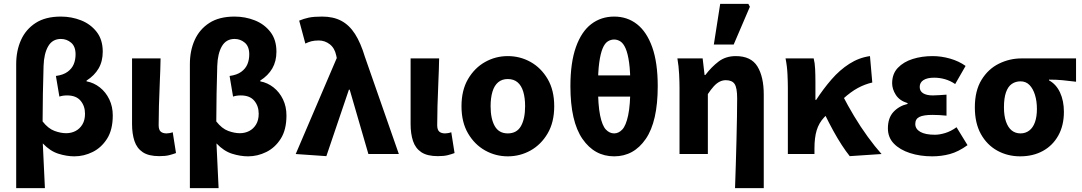

<svg xmlns="http://www.w3.org/2000/svg" viewBox="-20 -799 5614 996"><path d="M64 177V-466Q64 -536 89 -591.5Q114 -647 165 -680Q216 -713 296 -713Q351 -713 400.5 -693.5Q450 -674 481.5 -633.5Q513 -593 513 -531Q513 -481 491.5 -444Q470 -407 429 -381V-377Q467 -370 498 -345.5Q529 -321 547 -283.5Q565 -246 565 -200Q565 -126 535.5 -79.5Q506 -33 460.5 -10.5Q415 12 366 12Q326 12 283 -1.5Q240 -15 202 -55Q205 4 207.5 61.5Q210 119 213 177ZM323 -108Q350 -108 372 -119.5Q394 -131 407.5 -153.5Q421 -176 421 -209Q421 -249 398 -276.5Q375 -304 328 -304Q306 -304 288 -298L270 -405Q308 -410 330.5 -426.5Q353 -443 362.5 -466Q372 -489 372 -517Q372 -558 349 -577.5Q326 -597 296 -597Q252 -597 230 -559Q208 -521 206 -457Q204 -384 202.5 -313Q201 -242 201 -169Q230 -132 262.5 -120Q295 -108 323 -108Z M806 11Q751 11 720.5 -9.5Q690 -30 677.5 -67.5Q665 -105 665 -156V-496H813Q812 -438 809 -373.5Q806 -309 804.5 -250Q803 -191 803 -150Q803 -126 813.5 -116.5Q824 -107 844 -107Q850 -107 859 -108.5Q868 -110 876 -113L893 -5Q877 1 857.5 6Q838 11 806 11Z M965 177V-466Q965 -536 990 -591.5Q1015 -647 1066 -680Q1117 -713 1197 -713Q1252 -713 1301.5 -693.5Q1351 -674 1382.5 -633.5Q1414 -593 1414 -531Q1414 -481 1392.5 -444Q1371 -407 1330 -381V-377Q1368 -370 1399 -345.5Q1430 -321 1448 -283.5Q1466 -246 1466 -200Q1466 -126 1436.5 -79.5Q1407 -33 1361.5 -10.5Q1316 12 1267 12Q1227 12 1184 -1.5Q1141 -15 1103 -55Q1106 4 1108.5 61.5Q1111 119 1114 177ZM1224 -108Q1251 -108 1273 -119.5Q1295 -131 1308.5 -153.5Q1322 -176 1322 -209Q1322 -249 1299 -276.5Q1276 -304 1229 -304Q1207 -304 1189 -298L1171 -405Q1209 -410 1231.5 -426.5Q1254 -443 1263.5 -466Q1273 -489 1273 -517Q1273 -558 1250 -577.5Q1227 -597 1197 -597Q1153 -597 1131 -559Q1109 -521 1107 -457Q1105 -384 1103.5 -313Q1102 -242 1102 -169Q1131 -132 1163.5 -120Q1196 -108 1224 -108Z M1673 11 1514 0 1727 -498 1724 -512Q1716 -550 1690.5 -569.5Q1665 -589 1634 -589Q1611 -589 1595.5 -585Q1580 -581 1564 -573L1532 -692Q1556 -702 1581.5 -707.5Q1607 -713 1651 -713Q1709 -713 1750.5 -691Q1792 -669 1821.5 -623Q1851 -577 1873 -504L2049 0H1891L1794 -334H1790Z M2251 11Q2196 11 2165.5 -9.5Q2135 -30 2122.5 -67.5Q2110 -105 2110 -156V-496H2258Q2257 -438 2254 -373.5Q2251 -309 2249.5 -250Q2248 -191 2248 -150Q2248 -126 2258.5 -116.5Q2269 -107 2289 -107Q2295 -107 2304 -108.5Q2313 -110 2321 -113L2338 -5Q2322 1 2302.5 6Q2283 11 2251 11Z M2614 12Q2551 12 2496.5 -18.5Q2442 -49 2408 -107Q2374 -165 2374 -248Q2374 -331 2408 -389Q2442 -447 2496.5 -477.5Q2551 -508 2614 -508Q2678 -508 2732.5 -477.5Q2787 -447 2821 -389Q2855 -331 2855 -248Q2855 -165 2821 -107Q2787 -49 2732.5 -18.5Q2678 12 2614 12ZM2614 -107Q2661 -107 2682.5 -145Q2704 -183 2704 -248Q2704 -291 2694.5 -323Q2685 -355 2665 -372Q2645 -389 2614 -389Q2584 -389 2564 -372Q2544 -355 2534.5 -323Q2525 -291 2525 -248Q2525 -183 2546.5 -145Q2568 -107 2614 -107Z M3166 12Q3064 12 3001.5 -78.5Q2939 -169 2939 -352Q2939 -474 2967.5 -554.5Q2996 -635 3047 -674Q3098 -713 3166 -713Q3234 -713 3284.5 -673.5Q3335 -634 3363.5 -554Q3392 -474 3392 -352Q3392 -169 3330 -78.5Q3268 12 3166 12ZM3166 -107Q3189 -107 3208 -127Q3227 -147 3238.5 -200.5Q3250 -254 3250 -352Q3250 -427 3243.5 -474Q3237 -521 3225.5 -547.5Q3214 -574 3198.5 -584Q3183 -594 3166 -594Q3148 -594 3132.5 -584Q3117 -574 3106 -547.5Q3095 -521 3088.5 -474Q3082 -427 3082 -352Q3082 -254 3093 -200.5Q3104 -147 3123 -127Q3142 -107 3166 -107ZM3018 -298V-408H3313V-298Z M3793 177Q3795 118 3797 54.5Q3799 -9 3800.5 -72Q3802 -135 3803 -190.5Q3804 -246 3804 -289Q3804 -343 3791 -363Q3778 -383 3745 -383Q3728 -383 3712.5 -375Q3697 -367 3682.5 -351Q3668 -335 3652 -311V0H3505V-344Q3505 -373 3503 -414Q3501 -455 3494 -496H3625L3635 -410H3639Q3671 -452 3708 -480Q3745 -508 3797 -508Q3876 -508 3909 -454.5Q3942 -401 3942 -308V177ZM3683 -568 3716 -779H3862L3870 -764L3786 -568Z M4067 0V-344Q4067 -373 4065 -415Q4063 -457 4055 -496H4201Q4207 -473 4208.5 -441Q4210 -409 4210 -374V-281H4214Q4251 -338 4293.5 -387Q4336 -436 4386 -468Q4436 -500 4493 -508L4505 -371Q4466 -362 4430 -342.5Q4394 -323 4353 -286Q4312 -249 4255 -190Q4228 -161 4216.5 -123Q4205 -85 4205 -29V0ZM4388 11Q4368 -14 4346.5 -47Q4325 -80 4303 -120Q4281 -160 4258 -207L4352 -302Q4377 -253 4410.5 -197Q4444 -141 4481.5 -89.5Q4519 -38 4553 0Z M4816 12Q4753 12 4700.5 -5Q4648 -22 4617 -54Q4586 -86 4586 -133Q4586 -187 4614.5 -218Q4643 -249 4688 -260V-264Q4646 -277 4627 -307Q4608 -337 4608 -367Q4608 -416 4637.5 -447Q4667 -478 4714.5 -493Q4762 -508 4818 -508Q4863 -508 4908.5 -495Q4954 -482 4989 -457L4935 -363Q4910 -380 4882.5 -388Q4855 -396 4826 -396Q4790 -396 4770.5 -383.5Q4751 -371 4751 -348Q4751 -326 4769 -315Q4787 -304 4819 -304Q4835 -304 4853.5 -305.5Q4872 -307 4890 -308V-199Q4872 -201 4853 -202Q4834 -203 4817 -203Q4771 -203 4749.5 -192.5Q4728 -182 4728 -156Q4728 -130 4754 -115Q4780 -100 4830 -100Q4854 -100 4883.5 -109Q4913 -118 4942 -139L4999 -46Q4952 -12 4908 0Q4864 12 4816 12Z M5272 12Q5207 12 5153.5 -17.5Q5100 -47 5068.5 -103.5Q5037 -160 5037 -242Q5037 -328 5071.5 -384.5Q5106 -441 5161.5 -468.5Q5217 -496 5279 -496H5562V-375Q5522 -380 5491 -383Q5460 -386 5422 -386V-382Q5459 -362 5479 -319Q5499 -276 5499 -219Q5499 -148 5470 -96Q5441 -44 5390 -16Q5339 12 5272 12ZM5274 -107Q5300 -107 5319.5 -122Q5339 -137 5349 -165.5Q5359 -194 5359 -234Q5359 -274 5349 -306.5Q5339 -339 5320.5 -358Q5302 -377 5274 -377Q5248 -377 5228.5 -363.5Q5209 -350 5198.5 -320Q5188 -290 5188 -242Q5188 -199 5198.5 -168.5Q5209 -138 5228 -122.5Q5247 -107 5274 -107Z"/></svg>

Font: Source Sans 3
Style: Bold
Weight: 700
Designer: Paul D. Hunt
Foundry: Adobe
Version: Version 3.052;hotconv 1.1.0;makeotfexe 2.6.0